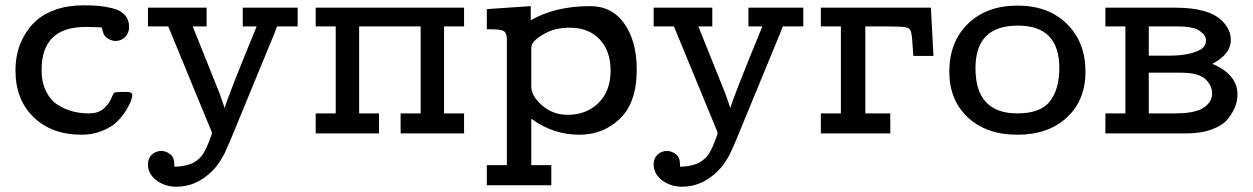

<svg xmlns="http://www.w3.org/2000/svg" viewBox="-20 -501 4707 721"><path d="M38.1 -236.8Q38.1 -269 44.9 -300.5Q51.8 -332 69.8 -365Q87.9 -397.9 116 -423.6Q144 -449.2 189.9 -465.1Q235.8 -481 294.9 -481Q327.1 -481 349.6 -479Q372.1 -477.1 402.1 -470Q432.1 -462.9 448.5 -444.8Q464.8 -426.8 464.8 -399.9Q464.8 -377 450 -362.1Q435.1 -347.2 414.1 -347.2Q397.9 -347.2 382.1 -358.2Q366.2 -369.1 362.8 -397.9H361.8Q321.8 -399.9 301.8 -399.9Q135.7 -399.9 136.2 -237.8Q136.2 -191.9 153.1 -158Q169.9 -124 197.5 -106.9Q225.1 -89.8 253.7 -82.5Q282.2 -75.2 313 -75.2Q348.1 -75.2 368.2 -92Q388.2 -108.9 397 -129.9Q405.8 -150.9 409.2 -152.8Q414.1 -155.8 441.9 -155.8H455.1Q477.1 -155.8 477.1 -143.1Q477.1 -138.2 471.9 -123Q466.8 -107.9 452.9 -85.4Q439 -63 418.9 -43.5Q398.9 -23.9 363.5 -9.5Q328.1 4.9 285.2 4.9Q175.3 4.9 106.7 -60.5Q38.1 -126 38.1 -236.8Z M535.6 116.2Q535.6 93.3 550.3 79.6Q564.9 65.9 585.9 65.9Q603 65.9 618.9 77.9Q634.8 89.8 634.8 118.2V125Q653.8 125 670.2 121.6Q686.5 118.2 697.8 114Q709 109.9 719.5 101.3Q730 92.8 735.4 86.9Q740.7 81.1 747.3 69.1Q753.9 57.1 756.3 51.5Q758.8 45.9 764.2 32.5Q769.5 19 770.5 16.1Q775.4 3.9 775.9 0Q775.9 -5.9 769.5 -19L611.8 -401.9H535.6V-472.2H755.9V-401.9H703.6L804.7 -149.9L823.7 -95.2Q833.5 -133.3 943.8 -401.9H891.6V-472.2H1097.7V-401.9H1020.5Q1011.7 -377 1002 -355L843.8 28.8Q830.6 58.6 824.2 72.8Q817.9 86.9 805.4 106Q793 125 775.9 142.1Q716.8 200.2 642.6 200.2Q599.6 200.2 567.6 176.3Q535.6 152.3 535.6 116.2Z M1165.5 0V-75.2H1240.7V-401.9H1165.5V-472.2H1722.7V-401.9H1647.5V-75.2H1722.7V0H1484.4V-75.2H1559.6V-401.9H1328.6V-75.2H1403.3V0Z M1808.1 119.1H1883.3V-356.9Q1882.3 -378.9 1870.6 -385Q1858.9 -391.1 1819.3 -391.1H1808.1V-466.8L1973.1 -478V-424.8Q2064.9 -478 2196.3 -478Q2278.3 -478 2324.7 -412.1Q2371.1 -346.2 2371.1 -238.8Q2371.1 -116.7 2308.6 -55.9Q2246.1 4.9 2155.3 4.9Q2057.1 4.9 1975.1 -55.2V119.1H2050.3V194.8H1808.1ZM1975.1 -175.8Q1975.1 -140.6 2015.6 -105.2Q2056.2 -69.8 2111.3 -69.8Q2182.1 -69.8 2227.5 -114.5Q2272.9 -159.2 2272.9 -235.8Q2272.9 -310.1 2231.4 -353.5Q2189.9 -397 2121.1 -397Q2067.9 -397 2030 -377.4Q1992.2 -357.9 1979 -336.9Q1975.1 -331.1 1975.1 -315.9Z M2434.6 116.2Q2434.6 93.3 2449.2 79.6Q2463.9 65.9 2484.9 65.9Q2502 65.9 2517.8 77.9Q2533.7 89.8 2533.7 118.2V125Q2552.7 125 2569.1 121.6Q2585.4 118.2 2596.7 114Q2607.9 109.9 2618.4 101.3Q2628.9 92.8 2634.3 86.9Q2639.6 81.1 2646.2 69.1Q2652.8 57.1 2655.3 51.5Q2657.7 45.9 2663.1 32.5Q2668.5 19 2669.4 16.1Q2674.3 3.9 2674.8 0Q2674.8 -5.9 2668.5 -19L2510.7 -401.9H2434.6V-472.2H2654.8V-401.9H2602.5L2703.6 -149.9L2722.7 -95.2Q2732.4 -133.3 2842.8 -401.9H2790.5V-472.2H2996.6V-401.9H2919.4Q2910.6 -377 2900.9 -355L2742.7 28.8Q2729.5 58.6 2723.1 72.8Q2716.8 86.9 2704.3 106Q2691.9 125 2674.8 142.1Q2615.7 200.2 2541.5 200.2Q2498.5 200.2 2466.6 176.3Q2434.6 152.3 2434.6 116.2Z M3062.5 0V-75.2H3137.7V-401.9H3062.5V-472.2H3475.6L3485.4 -291H3409.7Q3405.8 -362.8 3401.6 -379.4Q3397.5 -396 3380.4 -398.9Q3363.3 -401.9 3291.5 -401.9H3229.5V-75.2H3323.2V0Z M3544.9 -231.9Q3544.9 -343.8 3615 -411.9Q3685.1 -480 3801.3 -480Q3916.5 -480 3986.3 -411.4Q4056.2 -342.8 4056.2 -231.9Q4056.2 -125 3986.6 -60.1Q3917 4.9 3800.3 4.9Q3684.1 4.9 3614.5 -60.1Q3544.9 -125 3544.9 -231.9ZM3643.1 -245.1Q3643.1 -75.2 3800.3 -75.2Q3888.2 -75.2 3923.1 -121.1Q3958 -167 3958 -245.1Q3958 -405.3 3802.2 -404.8Q3643.1 -405.3 3643.1 -245.1Z M4130.9 0V-75.2H4206.1V-401.9H4130.9V-472.2H4392.1Q4519 -472.2 4567.9 -423.8Q4602.1 -391.6 4602.1 -350.1Q4602.1 -298.3 4532.7 -261.2Q4627 -221.2 4627 -146Q4627 -124 4618.9 -102.1Q4610.8 -80.1 4591.8 -55.4Q4572.8 -30.8 4531.7 -15.4Q4490.7 0 4434.1 0ZM4293.9 -75.2H4393.1Q4459 -75.2 4491.7 -91.8Q4531.7 -113.8 4531.7 -149.9Q4531.7 -180.7 4505.9 -204.3Q4480 -228 4415 -228H4293.9ZM4293.9 -292H4368.7Q4422.9 -292 4456.3 -302Q4489.7 -312 4499.3 -323.5Q4508.8 -335 4508.8 -349.1Q4508.8 -369.1 4484.4 -385.5Q4460 -401.9 4400.9 -401.9H4293.9Z"/></svg>

Font: CMU Concrete
Style: Bold
Weight: 700
Version: Version 0.7.0